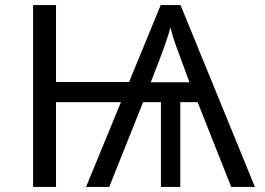

<svg xmlns="http://www.w3.org/2000/svg" viewBox="-20 -734 1040 754"><path d="M110 -714H200V-412H487L611 -714H689L981 0H888L756 -333H688V0H612V-333H542L409 0H318L455 -333H200V0H110ZM724 -411 689 -506Q686 -513 672 -552Q658 -591 649 -626Q638 -582 607 -501L572 -411Z"/></svg>

Font: Noto Sans Mono UI Cond
Style: Regular
Weight: 400
Width: 3
Monospace: yes
Designer: Monotype Design team
Foundry: Monotype Imaging Inc.
Version: Version 1.000